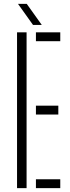

<svg xmlns="http://www.w3.org/2000/svg" viewBox="-20 -966 362 986"><path d="M67.5 0V-800H116.5V0ZM164.5 0V-45.5H289.5V0ZM164.5 -378V-423.5H279.5V-378ZM164.5 -754.5V-800H289.5V-754.5ZM149.5 -838 72.5 -946H117.5L194.5 -838Z"/></svg>

Font: Big Shoulders Stencil Text Thin ExtraLight
Style: Regular
Weight: 250
Version: Version 2.001